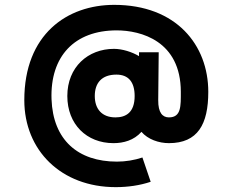

<svg xmlns="http://www.w3.org/2000/svg" viewBox="-20 -665 957 790"><path d="M456 105C506 105 555 98 600 83L566 -17C533 -6 497 0 461 0C301 0 198 -89 192 -257C186 -434 287 -540 460 -540C559 -540 724 -497 724 -287C724 -229 726 -182 675 -182C649 -182 630.5 -201 631 -253L633 -450H552V-434C523 -451.5 482.5 -464 449 -464C342 -464 257 -389 257 -270C257 -154 336 -76 447 -76C488 -76 531 -87.5 562 -122.5C588.5 -91.5 633.5 -76 675 -76C794 -76 837 -154 837 -287C837 -480 705 -645 450 -645C256 -645 80 -524 80 -253C80 -46 232 105 456 105ZM455 -182C400 -182 370 -216 370 -270C370 -323 398 -358 459 -358C509 -358 534 -327 534 -270C534 -202 498 -182 455 -182Z"/></svg>

Font: Manrope ExtraBold
Style: Regular
Weight: 800
Designer: Mikhail Sharanda
Foundry: Mikhail Sharanda
Version: Version 4.505